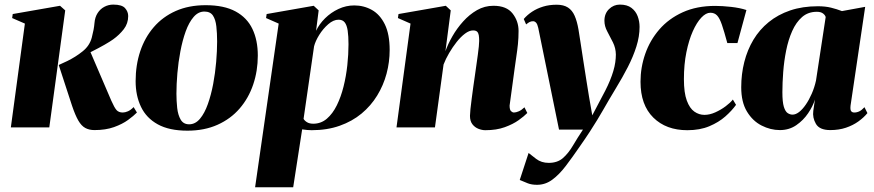

<svg xmlns="http://www.w3.org/2000/svg" viewBox="-20 -540 3707 814"><path d="M26 0 85.5 -440 31.5 -463.5 34 -480.5 234.5 -515.5 256.5 -496 189 0ZM380.5 11.5Q358 11.5 341.5 2.5Q325 -6.5 312 -29Q299 -51.5 285.5 -91.5L229 -264.5Q248.5 -273 265.8 -281.5Q283 -290 299 -300Q315 -310 330.5 -322.5Q360 -346 369.2 -381Q378.5 -416 380.5 -442Q382.5 -467 393.8 -484.5Q405 -502 422.5 -511.2Q440 -520.5 460 -520.5Q497 -520.5 510.2 -505.5Q523.5 -490.5 523.5 -472Q523.5 -440.5 504.8 -416.2Q486 -392 459.5 -373Q447 -364 423 -350.2Q399 -336.5 369.2 -321.5Q339.5 -306.5 309 -293Q278.5 -279.5 252 -270.5L361 -325L452 -113Q465 -83.5 474.2 -73.2Q483.5 -63 500.5 -63Q510.5 -63 522.5 -68.2Q534.5 -73.5 546.5 -86L560.5 -63Q547 -49 523 -31.5Q499 -14 463.5 -1.2Q428 11.5 380.5 11.5Z M852 -518Q930 -518 978.8 -491.5Q1027.5 -465 1050.2 -417.2Q1073 -369.5 1073 -304.5Q1073 -239.5 1053.5 -181.8Q1034 -124 996 -80Q958 -36 902.2 -11Q846.5 14 774.5 14Q697.5 14 649 -12.8Q600.5 -39.5 577.8 -87Q555 -134.5 555 -196Q555 -264 574.5 -322.5Q594 -381 632 -425Q670 -469 725.2 -493.5Q780.5 -518 852 -518ZM846.5 -491Q820.5 -491 800.8 -468Q781 -445 767.2 -406.8Q753.5 -368.5 744.8 -322.5Q736 -276.5 732 -229.5Q728 -182.5 728 -143Q728 -112.5 731.2 -82.5Q734.5 -52.5 746 -32.8Q757.5 -13 782 -13Q808 -13 827.8 -36.5Q847.5 -60 861.2 -98.8Q875 -137.5 883.8 -184Q892.5 -230.5 896.5 -277.5Q900.5 -324.5 900.5 -364Q900.5 -399.5 897.2 -428.2Q894 -457 882.8 -474Q871.5 -491 846.5 -491Z M1061.5 254 1161.5 -440 1108 -463.5 1110.5 -480.5 1310 -515.5 1331 -496 1320 -409.5Q1333.5 -438 1358.2 -462.5Q1383 -487 1415 -502Q1447 -517 1482 -517Q1522.5 -517 1556.8 -497.8Q1591 -478.5 1611.5 -436.8Q1632 -395 1632 -328Q1632 -277 1618.8 -227.5Q1605.5 -178 1579 -134.8Q1552.5 -91.5 1512.8 -58.5Q1473 -25.5 1420 -6.8Q1367 12 1301 12Q1292 12 1281.5 11Q1271 10 1261 8.5L1223 254ZM1267 -36Q1272 -27.5 1282.2 -21.5Q1292.5 -15.5 1308 -15.5Q1341 -15.5 1365.8 -36.8Q1390.5 -58 1408 -93.5Q1425.5 -129 1436.5 -173Q1447.5 -217 1452.5 -263.5Q1457.5 -310 1457.5 -352Q1457.5 -387 1454 -410.2Q1450.5 -433.5 1441.5 -445Q1432.5 -456.5 1415.5 -456.5Q1393.5 -456.5 1371.5 -437.2Q1349.5 -418 1333.2 -391.8Q1317 -365.5 1311.5 -343.5Z M1868.5 -323Q1879 -353 1898 -386.2Q1917 -419.5 1943.5 -449Q1970 -478.5 2002.2 -497Q2034.5 -515.5 2072 -515.5Q2127.5 -515.5 2153 -483Q2178.5 -450.5 2178.5 -409Q2178.5 -379.5 2175.8 -352.8Q2173 -326 2169 -300Q2165 -274 2161.5 -247Q2158.5 -222.5 2154.2 -193Q2150 -163.5 2146.5 -136.5Q2143 -109.5 2140.5 -92.5Q2140.5 -74.5 2146.5 -68.8Q2152.5 -63 2159 -63Q2167.5 -63 2179.2 -68Q2191 -73 2203.5 -85L2215.5 -61Q2202.5 -47.5 2178.8 -30.5Q2155 -13.5 2120 -0.8Q2085 12 2037.5 12Q2023.5 12 2008.2 6Q1993 0 1982.8 -13.2Q1972.5 -26.5 1972.5 -49Q1972.5 -58 1974.5 -77.5Q1976.5 -97 1979.8 -121.8Q1983 -146.5 1986.5 -171.8Q1990 -197 1993 -217Q1996.5 -242 1999.8 -265Q2003 -288 2005.8 -307.8Q2008.5 -327.5 2010 -342.8Q2011.5 -358 2011.5 -366.5Q2011.5 -381 2009.8 -391Q2008 -401 2002.5 -406Q1997 -411 1985.5 -411Q1969.5 -411 1951.5 -397.5Q1933.5 -384 1916.2 -362.2Q1899 -340.5 1884.2 -315.2Q1869.5 -290 1860.5 -266.5L1824 0H1661L1720.5 -440L1667 -463.5L1669.5 -480.5L1870 -515.5L1891 -496Z M2262 -421.5Q2258.5 -437.5 2252.8 -443.8Q2247 -450 2240 -450Q2232 -450 2225.5 -446.8Q2219 -443.5 2210.5 -436.5L2200.5 -459.5Q2215.5 -477 2236 -490.5Q2256.5 -504 2282.5 -512Q2308.5 -520 2340 -520Q2369.5 -520 2387.8 -508.2Q2406 -496.5 2416.2 -473.2Q2426.5 -450 2432.5 -415Q2436 -395 2441.2 -359.8Q2446.5 -324.5 2453 -282.8Q2459.5 -241 2465.8 -201Q2472 -161 2477 -131.5L2491 -51L2546 -155.5Q2557.5 -178 2566 -198.8Q2574.5 -219.5 2580.2 -238.8Q2586 -258 2588.5 -275.8Q2591 -293.5 2591 -309Q2590.5 -336.5 2578.5 -360.5Q2566.5 -384.5 2554.5 -406.8Q2542.5 -429 2542.5 -452Q2542.5 -482.5 2562 -501.5Q2581.5 -520.5 2608 -520.5Q2639 -520.5 2657.2 -506.5Q2675.5 -492.5 2683.5 -471Q2691.5 -449.5 2691.5 -426Q2691.5 -385.5 2678 -342.8Q2664.5 -300 2641.8 -255.8Q2619 -211.5 2591.5 -166.5Q2574.5 -138.5 2561.5 -116.2Q2548.5 -94 2537 -73.8Q2525.5 -53.5 2512 -31.5Q2498.5 -9.5 2480.8 18Q2463 45.5 2437 82.5Q2406.5 127 2378.5 163.8Q2350.5 200.5 2321.2 222Q2292 243.5 2257 243.5Q2234 243.5 2217.8 237.2Q2201.5 231 2183.5 223L2221 108.5Q2231 116.5 2253 133.5Q2275 150.5 2306.5 150.5Q2343.5 150.5 2366.8 130Q2390 109.5 2409 77.2Q2428 45 2451.5 9.5H2350Z M2894 12Q2804 12 2749.8 -41.5Q2695.5 -95 2695.5 -193.5Q2695.5 -254 2715.5 -311.5Q2735.5 -369 2775.2 -415Q2815 -461 2874.5 -488Q2934 -515 3012.5 -515Q3042 -515 3079.8 -510.8Q3117.5 -506.5 3144.5 -497.5L3106.5 -357.5H3063.5Q3050 -407.5 3040.5 -435.2Q3031 -463 3020 -474.5Q3009 -486 2991.5 -486Q2973 -486 2953.5 -465.5Q2934 -445 2917.2 -407.5Q2900.5 -370 2890 -318.5Q2879.5 -267 2879.5 -204.5Q2879.5 -146.5 2891.8 -113.5Q2904 -80.5 2923.8 -66.8Q2943.5 -53 2966.5 -53Q2989 -53 3012.8 -63.8Q3036.5 -74.5 3056.5 -89.5Q3076.5 -104.5 3087 -118L3100.5 -95.5Q3083 -71 3055 -46.2Q3027 -21.5 2987.2 -4.8Q2947.5 12 2894 12Z M3586 -92.5Q3584 -74.5 3588.5 -68.8Q3593 -63 3601.5 -63Q3613 -63 3623.2 -68Q3633.5 -73 3645 -85.5L3657.5 -60.5Q3642 -41.5 3619 -25Q3596 -8.5 3566.2 1.5Q3536.5 11.5 3500 11.5Q3454.5 11.5 3439.2 -14.8Q3424 -41 3428 -70L3435 -118Q3426.5 -90 3406.2 -60Q3386 -30 3355.8 -9.2Q3325.5 11.5 3286.5 11.5Q3246.5 11.5 3208.8 -7.8Q3171 -27 3146.8 -67Q3122.5 -107 3122.5 -170Q3122.5 -226 3135.5 -277.2Q3148.5 -328.5 3174.2 -371.5Q3200 -414.5 3239 -446.2Q3278 -478 3330.2 -495.8Q3382.5 -513.5 3447.5 -513.5Q3479 -513.5 3503.2 -507.5Q3527.5 -501.5 3549.5 -493L3648 -511ZM3480.5 -467.5Q3479 -475 3469.8 -482.5Q3460.5 -490 3443 -490Q3406 -490 3380.5 -467.8Q3355 -445.5 3338.5 -408.2Q3322 -371 3313 -326Q3304 -281 3300.5 -234.8Q3297 -188.5 3297 -149Q3297 -107.5 3303.2 -87.2Q3309.5 -67 3319.5 -60.5Q3329.5 -54 3340 -54Q3353.5 -54 3368 -65.2Q3382.5 -76.5 3396.2 -96.5Q3410 -116.5 3421.5 -142.8Q3433 -169 3439.5 -198.5Z"/></svg>

Font: Merriweather 144pt Black
Style: Italic
Weight: 900
Italic angle: -7.8°
Version: Version 2.101